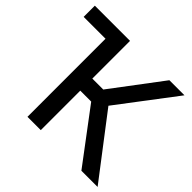

<svg xmlns="http://www.w3.org/2000/svg" viewBox="-171 -895 1080 1080"><g transform="rotate(45 368.5 -355.0)"><path d="M179 0V-710H285V-410H372L598 -710H718L457 -366L737 0H608L372 -314H285V0ZM5 -621V-710H179V-621Z"/></g></svg>

Font: Rising Sun Medium
Style: Regular
Weight: 500
Designer: Matt McInerney, Pablo Impallari, Rodrigo Fuenzalida (Raleway font), Stephen Hutchings (Greek), Cristiano Sobral (main ch
Foundry: The Rising Sun Project Authors
Version: Version 4.327; ttfautohint (v1.8.4.7-5d5b-dirty)